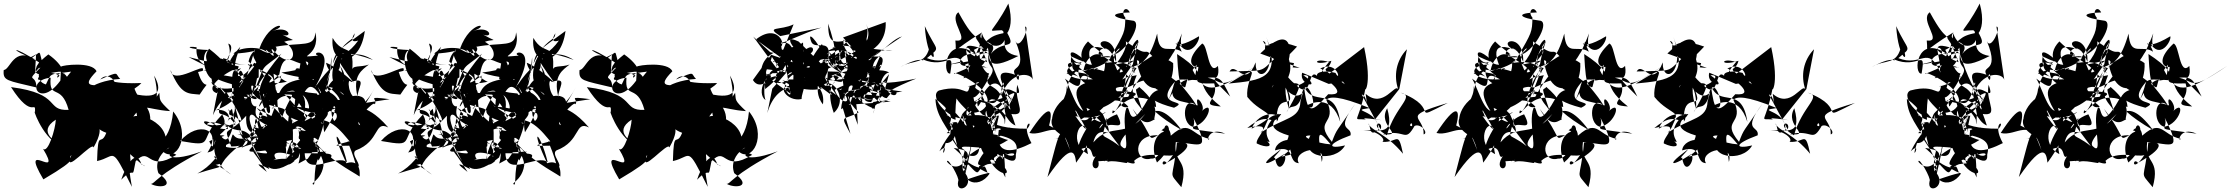

<svg xmlns="http://www.w3.org/2000/svg" viewBox="-34 -1006 12549 1080"><path d="M198 -641C134 -486 321 -545 218 -518C259 -599 230 -585 366 -603C249 -467 425 -568 238 -700C123 -610 180 -597 225 -657C91 -523 170 -605 171 -514C6 -554 -19 -550 -13 -612C25 -615 42 -745 164 -673C13 -727 25 -761 186 -655C97 -518 336 -644 328 -587C198 -367 91 -553 251 -569C240 -441 310 -541 352 -388C219 -382 317 -479 28 -516C150 -325 166 -452 163 -374C146 -412 195 -244 300 -187C293 -207 168 -260 280 -333C278 -280 236 -142 208 -169C324 23 68 -237 210 3C439 -132 335 -102 368 -134C314 -7 490 -219 492 -176C578 -326 464 -295 564 -259C532 -175 517 -288 512 -100C621 -124 586 -197 708 45C679 -115 707 -35 698 -139C803 -43 787 -76 762 -81C730 -182 668 -59 648 5C732 -83 705 22 729 -99C816 -189 791 -31 958 -135C908 -173 869 -71 1102 -155C841 -19 835 32 814 28C861 55 964 46 857 -32C814 -152 994 -212 882 -154C955 -87 1050 -243 940 -379C921 -173 807 -205 899 -200C916 -333 691 -398 696 -321C776 -444 774 -390 923 -381C855 -445 868 -441 862 -484C780 -367 885 -384 833 -581C879 -499 864 -444 718 -478C753 -263 714 -403 803 -281C843 -422 728 -425 716 -539C619 -507 635 -439 711 -384C638 -490 725 -495 761 -539C636 -534 609 -548 570 -551C657 -487 589 -623 530 -559C644 -609 610 -593 642 -562C467 -552 380 -445 605 -535C477 -521 419 -513 509 -605C485 -661 317 -640 309 -631C308 -499 279 -483 387 -455C323 -716 260 -524 301 -581C191 -638 133 -514 227 -573C159 -785 236 -699 72 -649L169 -700L163 -598Z M1391 -520C1360 -351 1264 -583 1164 -358C1207 -591 1200 -497 1185 -482C1090 -516 1305 -640 1297 -614C1376 -640 1232 -594 1287 -501C1295 -704 1356 -590 1228 -665C1292 -627 1179 -734 1131 -635C1166 -635 1164 -619 1080 -601C1119 -469 1160 -585 1089 -474C1025 -481 985 -468 925 -612C937 -520 1131 -665 1106 -609C1186 -612 1076 -587 1278 -530C1285 -466 1254 -457 1392 -397C1250 -491 1318 -437 1179 -386C1279 -404 1294 -274 1130 -306C1147 -351 1363 -248 1167 -290C1224 -290 1246 -306 1216 -362C1069 -212 1189 -176 980 -213C1082 -330 1221 -280 1133 -148C1221 -168 1117 -211 1229 -242C1163 -269 1128 -106 1267 -24C1128 -132 1135 -54 1211 -88C1104 -175 1238 -72 1236 -161C1244 -294 1234 -114 1076 -30C1255 -86 1183 -47 1232 -111C1320 -213 1345 -182 1267 -182C1219 -310 1238 -229 1351 -355C1343 -224 1425 -256 1490 -252C1345 -147 1388 -246 1302 -252C1422 -216 1331 -150 1224 -183C1252 -201 1311 -224 1257 -195C1296 -318 1243 -187 1382 -238C1312 -301 1326 -244 1226 -308C1383 -275 1197 -311 1192 -296C1075 -361 1097 -292 1202 -281L1295 -374C1257 -179 1226 -189 1175 -305C1150 -273 1185 -121 1143 -211C1237 -252 1248 -325 1291 -302C1217 -423 1154 -289 1237 -492C1396 -235 1296 -343 1248 -393C1365 -191 1288 -231 1429 -191C1308 -406 1409 -378 1413 -318C1443 -205 1397 -247 1495 -349C1389 -309 1401 -379 1408 -408C1353 -397 1369 -588 1482 -439C1429 -387 1464 -533 1420 -502C1469 -328 1456 -408 1496 -259C1394 -201 1321 -310 1436 -99C1310 -277 1414 -292 1405 -218C1525 -92 1481 -100 1512 -276C1410 -273 1481 -197 1468 -279C1310 -288 1473 -329 1375 -226C1370 -151 1378 -258 1432 -225C1349 -148 1337 -145 1463 -160C1472 -249 1576 -388 1495 -352C1397 -401 1390 -420 1443 -365C1410 -292 1364 -315 1419 -231C1397 -160 1295 -233 1271 -394C1213 -346 1335 -320 1265 -486C1354 -195 1322 -153 1393 -287C1456 -228 1433 -369 1324 -172C1310 -177 1528 -253 1466 -143C1362 -145 1370 -200 1467 -39C1417 -77 1389 -104 1481 -55C1450 -134 1463 27 1644 -120C1667 -180 1655 -155 1610 -197C1616 -114 1640 -154 1802 -152C1721 -133 1742 9 1732 32C1693 26 1812 5 1783 -148C1749 -99 1759 -64 1751 -193C1782 -134 1767 -90 1726 -221C1820 -103 1939 -47 1989 -13C2000 -157 1848 -58 1919 -79C1812 -301 1873 -274 1918 -93C1861 -144 1684 -2 1680 -144C1827 -142 1877 -153 1783 -80C1799 -108 1679 -280 1756 -217C1720 -185 1683 -205 1646 -276C1654 -149 1686 -176 1788 -145C1741 -248 1546 -124 1576 -91C1583 -243 1540 -201 1609 -219C1566 -136 1551 -36 1623 -101C1522 -142 1415 -59 1518 -112C1468 -185 1671 -121 1595 -125C1610 -17 1631 -363 1591 -362C1571 -157 1577 -277 1579 -298C1541 -245 1521 -357 1422 -359C1510 -253 1502 -211 1707 -159C1513 -181 1533 -327 1438 -292C1416 -322 1403 -425 1503 -396C1509 -457 1621 -544 1692 -337C1528 -518 1587 -489 1453 -458C1508 -576 1424 -383 1423 -410C1451 -487 1463 -404 1565 -478C1522 -485 1436 -500 1447 -444C1386 -437 1354 -568 1403 -510C1461 -660 1432 -608 1549 -704C1441 -575 1383 -484 1464 -406C1464 -358 1498 -353 1480 -416C1590 -384 1552 -415 1623 -310C1568 -369 1624 -386 1677 -324C1660 -363 1545 -266 1429 -179C1665 -294 1616 -306 1664 -288C1747 -214 1752 -268 1668 -295C1706 -268 1746 -315 1801 -366C1715 -475 1729 -405 1891 -357C1780 -428 1900 -368 1846 -325C1788 -417 1925 -476 1790 -262C1754 -424 1932 -444 1992 -302C1946 -312 2073 -448 2074 -419C2095 -450 2016 -466 2158 -448L1963 -418L1882 -584C1766 -520 1848 -474 1695 -443C1813 -236 1736 -354 1783 -309C1724 -337 1817 -276 1609 -414C1760 -329 1788 -406 1804 -417C1687 -285 1581 -333 1706 -271C1681 -267 1639 -257 1510 -398C1435 -181 1375 -312 1411 -345C1406 -321 1615 -237 1555 -200C1615 -125 1522 -293 1661 -284C1610 -155 1717 -292 1610 -164C1567 -232 1686 -222 1645 -86C1758 -149 1684 -94 1699 -116C1780 -223 1812 -398 1773 -331C1870 -326 1949 -169 1940 -213C1822 -184 1838 -184 1956 -187C1892 -237 1930 -219 1972 -64C2013 -69 1933 -138 1967 -160C2106 -212 2069 -330 2150 -289C1997 -466 1972 -321 2076 -515C1985 -340 1927 -443 1967 -328C2134 -523 1849 -458 1978 -453C1925 -448 1915 -581 1941 -545C2039 -578 1972 -503 1978 -460C1946 -582 2004 -613 2041 -643C1993 -625 1943 -643 1947 -606C1961 -779 1899 -683 1837 -793C1820 -626 1992 -628 2018 -832C1869 -722 1852 -718 1838 -648C1903 -793 1957 -772 1960 -813C1972 -839 1914 -755 1981 -778C1876 -629 1814 -762 2064 -669C1909 -767 1856 -589 1900 -729C1808 -663 1824 -461 1886 -564C1821 -531 1883 -526 1798 -486C1775 -529 1846 -534 1931 -447C1765 -567 1971 -491 1879 -637C1931 -487 1892 -347 1796 -531C1970 -401 1805 -411 1868 -415C1898 -456 1730 -561 1865 -397C1731 -394 1845 -725 1849 -593C1923 -635 1816 -725 1959 -536C1960 -540 1858 -632 1800 -653C1818 -576 1842 -665 1738 -514C1876 -759 1698 -714 1755 -693C1608 -682 1773 -681 1740 -824C1734 -735 1669 -772 1510 -742C1548 -840 1529 -740 1506 -791C1679 -761 1623 -568 1490 -739C1539 -775 1541 -657 1424 -731C1486 -902 1609 -868 1495 -830C1592 -867 1617 -788 1555 -811C1670 -747 1595 -820 1493 -726C1542 -629 1428 -778 1471 -705C1457 -744 1317 -750 1279 -704C1486 -715 1386 -764 1364 -660C1444 -582 1425 -640 1396 -653C1314 -523 1243 -567 1318 -743C1172 -581 1347 -651 1220 -679C1247 -622 1231 -663 1142 -732C1086 -655 1203 -644 1027 -685C1169 -611 1153 -617 1310 -610C1227 -626 1192 -690 1132 -611C1269 -643 1055 -587 1072 -740C1012 -750 1008 -729 1153 -724C1089 -738 1108 -575 1168 -557C1266 -693 1286 -749 1250 -761C1290 -644 1165 -659 1350 -640C1172 -660 1293 -717 1291 -571C1155 -594 1230 -582 1166 -589C1122 -532 1252 -462 1155 -547C1159 -495 1304 -486 1421 -571C1422 -637 1424 -758 1408 -648C1281 -479 1302 -556 1354 -576L1401 -732C1399 -678 1348 -748 1481 -530C1444 -664 1550 -553 1581 -546C1478 -525 1489 -548 1537 -587C1560 -732 1620 -645 1674 -647C1678 -685 1781 -627 1549 -598C1626 -566 1782 -562 1717 -555C1677 -720 1657 -714 1645 -561C1713 -542 1773 -555 1798 -390C1770 -587 1806 -383 1830 -684C1838 -567 1757 -439 1748 -480C1598 -493 1700 -515 1640 -475C1685 -488 1711 -406 1703 -396C1539 -432 1530 -348 1677 -320C1730 -438 1762 -346 1718 -272C1857 -372 1837 -428 1671 -301C1653 -326 1752 -524 1574 -487C1658 -518 1620 -467 1622 -381C1679 -463 1693 -606 1783 -442C1733 -625 1563 -676 1655 -559C1512 -534 1558 -458 1511 -479C1656 -461 1613 -516 1552 -345C1487 -440 1586 -530 1436 -523L1516 -410C1449 -354 1491 -520 1501 -471C1473 -548 1555 -516 1545 -577C1577 -605 1438 -496 1495 -566C1431 -636 1390 -542 1489 -717C1422 -670 1388 -661 1385 -574C1368 -629 1275 -442 1332 -554C1355 -485 1257 -760 1272 -483C1295 -428 1299 -692 1336 -580C1337 -507 1274 -480 1231 -486C1151 -577 1257 -432 1297 -421C1259 -457 1165 -418 1303 -472C1486 -491 1405 -361 1277 -564C1305 -571 1226 -448 1382 -461C1462 -681 1365 -615 1360 -646C1544 -562 1517 -576 1465 -480C1546 -485 1514 -457 1501 -631C1345 -476 1493 -538 1330 -437C1383 -491 1196 -478 1301 -432L1296 -402L1430 -528Z M2520 -520C2489 -351 2393 -583 2293 -358C2336 -591 2329 -497 2314 -482C2219 -516 2434 -640 2426 -614C2505 -640 2361 -594 2416 -501C2424 -704 2485 -590 2357 -665C2421 -627 2308 -734 2260 -635C2295 -635 2293 -619 2209 -601C2248 -469 2289 -585 2218 -474C2154 -481 2114 -468 2054 -612C2066 -520 2260 -665 2235 -609C2315 -612 2205 -587 2407 -530C2414 -466 2383 -457 2521 -397C2379 -491 2447 -437 2308 -386C2408 -404 2423 -274 2259 -306C2276 -351 2492 -248 2296 -290C2353 -290 2375 -306 2345 -362C2198 -212 2318 -176 2109 -213C2211 -330 2350 -280 2262 -148C2350 -168 2246 -211 2358 -242C2292 -269 2257 -106 2396 -24C2257 -132 2264 -54 2340 -88C2233 -175 2367 -72 2365 -161C2373 -294 2363 -114 2205 -30C2384 -86 2312 -47 2361 -111C2449 -213 2474 -182 2396 -182C2348 -310 2367 -229 2480 -355C2472 -224 2554 -256 2619 -252C2474 -147 2517 -246 2431 -252C2551 -216 2460 -150 2353 -183C2381 -201 2440 -224 2386 -195C2425 -318 2372 -187 2511 -238C2441 -301 2455 -244 2355 -308C2512 -275 2326 -311 2321 -296C2204 -361 2226 -292 2331 -281L2424 -374C2386 -179 2355 -189 2304 -305C2279 -273 2314 -121 2272 -211C2366 -252 2377 -325 2420 -302C2346 -423 2283 -289 2366 -492C2525 -235 2425 -343 2377 -393C2494 -191 2417 -231 2558 -191C2437 -406 2538 -378 2542 -318C2572 -205 2526 -247 2624 -349C2518 -309 2530 -379 2537 -408C2482 -397 2498 -588 2611 -439C2558 -387 2593 -533 2549 -502C2598 -328 2585 -408 2625 -259C2523 -201 2450 -310 2565 -99C2439 -277 2543 -292 2534 -218C2654 -92 2610 -100 2641 -276C2539 -273 2610 -197 2597 -279C2439 -288 2602 -329 2504 -226C2499 -151 2507 -258 2561 -225C2478 -148 2466 -145 2592 -160C2601 -249 2705 -388 2624 -352C2526 -401 2519 -420 2572 -365C2539 -292 2493 -315 2548 -231C2526 -160 2424 -233 2400 -394C2342 -346 2464 -320 2394 -486C2483 -195 2451 -153 2522 -287C2585 -228 2562 -369 2453 -172C2439 -177 2657 -253 2595 -143C2491 -145 2499 -200 2596 -39C2546 -77 2518 -104 2610 -55C2579 -134 2592 27 2773 -120C2796 -180 2784 -155 2739 -197C2745 -114 2769 -154 2931 -152C2850 -133 2871 9 2861 32C2822 26 2941 5 2912 -148C2878 -99 2888 -64 2880 -193C2911 -134 2896 -90 2855 -221C2949 -103 3068 -47 3118 -13C3129 -157 2977 -58 3048 -79C2941 -301 3002 -274 3047 -93C2990 -144 2813 -2 2809 -144C2956 -142 3006 -153 2912 -80C2928 -108 2808 -280 2885 -217C2849 -185 2812 -205 2775 -276C2783 -149 2815 -176 2917 -145C2870 -248 2675 -124 2705 -91C2712 -243 2669 -201 2738 -219C2695 -136 2680 -36 2752 -101C2651 -142 2544 -59 2647 -112C2597 -185 2800 -121 2724 -125C2739 -17 2760 -363 2720 -362C2700 -157 2706 -277 2708 -298C2670 -245 2650 -357 2551 -359C2639 -253 2631 -211 2836 -159C2642 -181 2662 -327 2567 -292C2545 -322 2532 -425 2632 -396C2638 -457 2750 -544 2821 -337C2657 -518 2716 -489 2582 -458C2637 -576 2553 -383 2552 -410C2580 -487 2592 -404 2694 -478C2651 -485 2565 -500 2576 -444C2515 -437 2483 -568 2532 -510C2590 -660 2561 -608 2678 -704C2570 -575 2512 -484 2593 -406C2593 -358 2627 -353 2609 -416C2719 -384 2681 -415 2752 -310C2697 -369 2753 -386 2806 -324C2789 -363 2674 -266 2558 -179C2794 -294 2745 -306 2793 -288C2876 -214 2881 -268 2797 -295C2835 -268 2875 -315 2930 -366C2844 -475 2858 -405 3020 -357C2909 -428 3029 -368 2975 -325C2917 -417 3054 -476 2919 -262C2883 -424 3061 -444 3121 -302C3075 -312 3202 -448 3203 -419C3224 -450 3145 -466 3287 -448L3092 -418L3011 -584C2895 -520 2977 -474 2824 -443C2942 -236 2865 -354 2912 -309C2853 -337 2946 -276 2738 -414C2889 -329 2917 -406 2933 -417C2816 -285 2710 -333 2835 -271C2810 -267 2768 -257 2639 -398C2564 -181 2504 -312 2540 -345C2535 -321 2744 -237 2684 -200C2744 -125 2651 -293 2790 -284C2739 -155 2846 -292 2739 -164C2696 -232 2815 -222 2774 -86C2887 -149 2813 -94 2828 -116C2909 -223 2941 -398 2902 -331C2999 -326 3078 -169 3069 -213C2951 -184 2967 -184 3085 -187C3021 -237 3059 -219 3101 -64C3142 -69 3062 -138 3096 -160C3235 -212 3198 -330 3279 -289C3126 -466 3101 -321 3205 -515C3114 -340 3056 -443 3096 -328C3263 -523 2978 -458 3107 -453C3054 -448 3044 -581 3070 -545C3168 -578 3101 -503 3107 -460C3075 -582 3133 -613 3170 -643C3122 -625 3072 -643 3076 -606C3090 -779 3028 -683 2966 -793C2949 -626 3121 -628 3147 -832C2998 -722 2981 -718 2967 -648C3032 -793 3086 -772 3089 -813C3101 -839 3043 -755 3110 -778C3005 -629 2943 -762 3193 -669C3038 -767 2985 -589 3029 -729C2937 -663 2953 -461 3015 -564C2950 -531 3012 -526 2927 -486C2904 -529 2975 -534 3060 -447C2894 -567 3100 -491 3008 -637C3060 -487 3021 -347 2925 -531C3099 -401 2934 -411 2997 -415C3027 -456 2859 -561 2994 -397C2860 -394 2974 -725 2978 -593C3052 -635 2945 -725 3088 -536C3089 -540 2987 -632 2929 -653C2947 -576 2971 -665 2867 -514C3005 -759 2827 -714 2884 -693C2737 -682 2902 -681 2869 -824C2863 -735 2798 -772 2639 -742C2677 -840 2658 -740 2635 -791C2808 -761 2752 -568 2619 -739C2668 -775 2670 -657 2553 -731C2615 -902 2738 -868 2624 -830C2721 -867 2746 -788 2684 -811C2799 -747 2724 -820 2622 -726C2671 -629 2557 -778 2600 -705C2586 -744 2446 -750 2408 -704C2615 -715 2515 -764 2493 -660C2573 -582 2554 -640 2525 -653C2443 -523 2372 -567 2447 -743C2301 -581 2476 -651 2349 -679C2376 -622 2360 -663 2271 -732C2215 -655 2332 -644 2156 -685C2298 -611 2282 -617 2439 -610C2356 -626 2321 -690 2261 -611C2398 -643 2184 -587 2201 -740C2141 -750 2137 -729 2282 -724C2218 -738 2237 -575 2297 -557C2395 -693 2415 -749 2379 -761C2419 -644 2294 -659 2479 -640C2301 -660 2422 -717 2420 -571C2284 -594 2359 -582 2295 -589C2251 -532 2381 -462 2284 -547C2288 -495 2433 -486 2550 -571C2551 -637 2553 -758 2537 -648C2410 -479 2431 -556 2483 -576L2530 -732C2528 -678 2477 -748 2610 -530C2573 -664 2679 -553 2710 -546C2607 -525 2618 -548 2666 -587C2689 -732 2749 -645 2803 -647C2807 -685 2910 -627 2678 -598C2755 -566 2911 -562 2846 -555C2806 -720 2786 -714 2774 -561C2842 -542 2902 -555 2927 -390C2899 -587 2935 -383 2959 -684C2967 -567 2886 -439 2877 -480C2727 -493 2829 -515 2769 -475C2814 -488 2840 -406 2832 -396C2668 -432 2659 -348 2806 -320C2859 -438 2891 -346 2847 -272C2986 -372 2966 -428 2800 -301C2782 -326 2881 -524 2703 -487C2787 -518 2749 -467 2751 -381C2808 -463 2822 -606 2912 -442C2862 -625 2692 -676 2784 -559C2641 -534 2687 -458 2640 -479C2785 -461 2742 -516 2681 -345C2616 -440 2715 -530 2565 -523L2645 -410C2578 -354 2620 -520 2630 -471C2602 -548 2684 -516 2674 -577C2706 -605 2567 -496 2624 -566C2560 -636 2519 -542 2618 -717C2551 -670 2517 -661 2514 -574C2497 -629 2404 -442 2461 -554C2484 -485 2386 -760 2401 -483C2424 -428 2428 -692 2465 -580C2466 -507 2403 -480 2360 -486C2280 -577 2386 -432 2426 -421C2388 -457 2294 -418 2432 -472C2615 -491 2534 -361 2406 -564C2434 -571 2355 -448 2511 -461C2591 -681 2494 -615 2489 -646C2673 -562 2646 -576 2594 -480C2675 -485 2643 -457 2630 -631C2474 -476 2622 -538 2459 -437C2512 -491 2325 -478 2430 -432L2425 -402L2559 -528Z M3437 -641C3373 -486 3560 -545 3457 -518C3498 -599 3469 -585 3605 -603C3488 -467 3664 -568 3477 -700C3362 -610 3419 -597 3464 -657C3330 -523 3409 -605 3410 -514C3245 -554 3220 -550 3226 -612C3264 -615 3281 -745 3403 -673C3252 -727 3264 -761 3425 -655C3336 -518 3575 -644 3567 -587C3437 -367 3330 -553 3490 -569C3479 -441 3549 -541 3591 -388C3458 -382 3556 -479 3267 -516C3389 -325 3405 -452 3402 -374C3385 -412 3434 -244 3539 -187C3532 -207 3407 -260 3519 -333C3517 -280 3475 -142 3447 -169C3563 23 3307 -237 3449 3C3678 -132 3574 -102 3607 -134C3553 -7 3729 -219 3731 -176C3817 -326 3703 -295 3803 -259C3771 -175 3756 -288 3751 -100C3860 -124 3825 -197 3947 45C3918 -115 3946 -35 3937 -139C4042 -43 4026 -76 4001 -81C3969 -182 3907 -59 3887 5C3971 -83 3944 22 3968 -99C4055 -189 4030 -31 4197 -135C4147 -173 4108 -71 4341 -155C4080 -19 4074 32 4053 28C4100 55 4203 46 4096 -32C4053 -152 4233 -212 4121 -154C4194 -87 4289 -243 4179 -379C4160 -173 4046 -205 4138 -200C4155 -333 3930 -398 3935 -321C4015 -444 4013 -390 4162 -381C4094 -445 4107 -441 4101 -484C4019 -367 4124 -384 4072 -581C4118 -499 4103 -444 3957 -478C3992 -263 3953 -403 4042 -281C4082 -422 3967 -425 3955 -539C3858 -507 3874 -439 3950 -384C3877 -490 3964 -495 4000 -539C3875 -534 3848 -548 3809 -551C3896 -487 3828 -623 3769 -559C3883 -609 3849 -593 3881 -562C3706 -552 3619 -445 3844 -535C3716 -521 3658 -513 3748 -605C3724 -661 3556 -640 3548 -631C3547 -499 3518 -483 3626 -455C3562 -716 3499 -524 3540 -581C3430 -638 3372 -514 3466 -573C3398 -785 3475 -699 3311 -649L3408 -700L3402 -598Z M4299 -712 4375 -697 4412 -480C4221 -614 4275 -572 4308 -686C4378 -578 4365 -609 4400 -732C4276 -585 4309 -718 4357 -626C4268 -625 4254 -493 4272 -443C4219 -480 4267 -617 4381 -611C4316 -574 4431 -640 4337 -548C4433 -530 4423 -428 4387 -499C4359 -543 4430 -607 4515 -624L4304 -698L4201 -556C4242 -488 4320 -577 4299 -583C4259 -570 4263 -605 4385 -592C4240 -556 4271 -565 4270 -505C4420 -621 4352 -672 4457 -675L4310 -507L4282 -370C4311 -469 4364 -506 4424 -522C4325 -534 4392 -430 4475 -449C4475 -501 4530 -543 4428 -615C4490 -601 4532 -520 4594 -596C4422 -505 4530 -571 4473 -631C4465 -599 4495 -571 4483 -767C4418 -716 4277 -747 4249 -620C4410 -603 4380 -589 4428 -601C4428 -601 4317 -527 4489 -661C4331 -658 4399 -520 4395 -666C4410 -563 4617 -504 4524 -673C4623 -624 4505 -614 4591 -623L4485 -578C4480 -683 4620 -623 4464 -554C4428 -589 4470 -557 4631 -496C4520 -603 4694 -596 4589 -758C4419 -554 4617 -565 4595 -419C4519 -512 4628 -619 4513 -572C4492 -695 4448 -687 4528 -631C4478 -601 4419 -546 4545 -581C4575 -758 4467 -676 4470 -575C4698 -606 4627 -501 4580 -510C4638 -599 4746 -451 4656 -371C4580 -587 4752 -558 4650 -584C4731 -587 4756 -474 4846 -628C4770 -618 4639 -585 4644 -579C4695 -559 4640 -479 4535 -556C4754 -376 4554 -560 4671 -471C4611 -565 4529 -615 4731 -653L4767 -683L4706 -560L4720 -443C4682 -525 4892 -515 4944 -463C4777 -484 4657 -471 4953 -549C4723 -422 4791 -415 4825 -591C4895 -666 4836 -454 4785 -456C4745 -419 4884 -478 4928 -681C4794 -533 4874 -454 4916 -432C4905 -589 4896 -519 4782 -553C4934 -549 4809 -583 4661 -501C4689 -419 4769 -416 4711 -483C4785 -494 4663 -530 4705 -472C4758 -577 4906 -545 4842 -682C4732 -508 4758 -598 4812 -426C4845 -480 4661 -501 4796 -374C4707 -325 4688 -367 4750 -253L4702 -414L4976 -434C4881 -461 4857 -335 4878 -430C4821 -452 4905 -384 4866 -531C4804 -441 4810 -460 4883 -441L4735 -463L4791 -304C4789 -362 4779 -559 4749 -421C4716 -544 4762 -540 4799 -559C4894 -523 5022 -544 5120 -564C4869 -464 4878 -413 4976 -450C4866 -398 4829 -418 4870 -417C4918 -466 4858 -312 4885 -393C4684 -480 4900 -500 4697 -392C4709 -533 4788 -475 4830 -531C4827 -495 4988 -487 4992 -503C4820 -438 4787 -559 4798 -487C4809 -495 4900 -615 4821 -555C4897 -580 4754 -754 4874 -549C4998 -736 4882 -673 4880 -692C4855 -682 4895 -658 4774 -662C4903 -657 4803 -559 4952 -502C4846 -643 4727 -709 4762 -687C4699 -568 4668 -743 4713 -720C4762 -653 4712 -479 4687 -502C4833 -564 4707 -484 4784 -480C4781 -637 4971 -625 4800 -585C4938 -605 4795 -607 4766 -477C4828 -572 4865 -497 4960 -491C5026 -424 5027 -552 4954 -454C4888 -457 4919 -596 4968 -598C4914 -627 4903 -581 4843 -669C4878 -670 4896 -743 4986 -719L4688 -752L4608 -713C4711 -740 4781 -714 4825 -626C4840 -686 4857 -752 4831 -819C4797 -677 4868 -801 4838 -872C4896 -726 4730 -752 4830 -660C4760 -635 4806 -639 4714 -720C4744 -601 4719 -629 4633 -561C4749 -521 4713 -553 4628 -714C4706 -650 4649 -568 4629 -688C4760 -558 4666 -717 4623 -655C4685 -574 4759 -601 4826 -548C4731 -599 4586 -505 4612 -597C4542 -485 4674 -631 4604 -660C4563 -657 4631 -676 4742 -782C4642 -758 4626 -772 4624 -873C4713 -620 4613 -645 4702 -595C4679 -632 4578 -645 4690 -713C4832 -712 4558 -687 4550 -606C4563 -671 4808 -700 4648 -740C4727 -761 4650 -608 4721 -639C4661 -717 4581 -578 4541 -694C4521 -517 4458 -658 4435 -502C4629 -756 4705 -742 4535 -649C4681 -735 4677 -563 4605 -658C4656 -731 4592 -610 4484 -627C4465 -607 4451 -530 4367 -554C4452 -496 4560 -489 4615 -518C4636 -695 4611 -588 4552 -658C4483 -642 4447 -780 4494 -636C4407 -683 4501 -714 4459 -772C4335 -831 4496 -665 4436 -732C4458 -778 4494 -718 4492 -700C4579 -689 4544 -842 4407 -613C4415 -741 4444 -629 4420 -476C4442 -480 4496 -700 4503 -569C4416 -637 4455 -826 4333 -745C4406 -713 4355 -892 4218 -784L4382 -665L4442 -559H4404C4279 -482 4346 -656 4350 -576C4293 -687 4391 -672 4401 -635C4439 -789 4357 -648 4360 -766C4390 -767 4474 -816 4587 -851L4355 -803C4267 -860 4356 -833 4430 -869L4331 -626L4203 -800ZM4944 -505 4967 -589 4918 -529C4806 -484 4799 -416 4896 -435C4956 -514 4884 -582 4893 -546C4826 -380 4934 -478 4893 -533L4983 -483L5042 -491ZM4843 -668 5040 -801C4953 -779 4860 -595 4764 -721C4840 -737 4754 -604 4737 -683C4742 -677 4957 -697 4948 -882L4708 -795L4893 -595ZM4790 -656C4962 -538 4811 -617 4918 -694L4877 -598L4785 -721L4669 -656L4857 -600ZM4790 -656C4789 -655 4789 -655 4788 -655C4788 -655 4789 -655 4790 -656ZM4804 -667C4911 -632 4697 -669 4711 -783C4797 -687 4772 -714 4734 -648C4934 -632 4849 -553 4850 -718C4821 -591 4728 -626 4721 -630C4679 -617 4813 -613 4929 -643L4901 -616L4793 -659L4744 -619ZM4624 -676C4648 -803 4546 -716 4528 -775C4499 -855 4601 -730 4614 -647C4617 -576 4529 -626 4476 -608L4702 -602L4552 -749ZM4451 -706 4275 -574C4302 -496 4389 -633 4353 -691L4615 -618L4462 -769Z M5392 -641C5561 -714 5294 -605 5489 -570L5541 -573L5506 -577C5339 -629 5483 -577 5514 -678C5445 -682 5522 -664 5333 -591C5313 -618 5572 -504 5513 -407C5487 -533 5357 -554 5500 -477C5327 -321 5406 -398 5351 -307C5368 -340 5230 -298 5388 -272C5405 -298 5348 -450 5412 -278C5277 -492 5238 -363 5341 -332C5335 -464 5368 -518 5338 -472C5346 -441 5369 -422 5490 -298C5449 -350 5417 -383 5459 -542C5520 -551 5369 -504 5421 -524C5404 -444 5403 -539 5248 -497C5183 -467 5314 -300 5431 -347C5375 -345 5446 -390 5497 -483C5366 -561 5443 -497 5434 -371C5576 -378 5468 -527 5650 -390C5591 -609 5529 -534 5493 -472C5453 -410 5588 -468 5556 -336C5421 -399 5369 -294 5423 -437C5373 -380 5498 -345 5449 -410C5357 -250 5310 -294 5294 -359C5282 -362 5312 -359 5350 -187C5290 -298 5231 -352 5228 -450C5393 -328 5260 -299 5328 -314C5272 -199 5380 -225 5397 -32C5418 -121 5444 -250 5436 -230C5429 -322 5355 -358 5250 -155C5320 -222 5242 -72 5285 -201C5353 -197 5361 -329 5291 -257C5374 -262 5334 -182 5471 -181C5621 -86 5631 -137 5586 -120C5506 -196 5525 -277 5645 -289C5565 -188 5501 -243 5525 -259C5571 -345 5580 -183 5506 -348C5391 -207 5469 -223 5435 -306C5347 -278 5524 -330 5404 -265C5503 -267 5435 -137 5412 -251C5461 -167 5371 -5 5293 -96C5294 -130 5367 2 5356 12C5338 91 5451 47 5397 -30C5397 -70 5348 -65 5420 -82C5381 -133 5328 -175 5331 -174C5417 -159 5424 -155 5395 -63C5329 58 5395 -4 5522 -32C5488 -124 5525 -3 5384 -113C5520 38 5415 -79 5572 -93C5447 -82 5447 -63 5533 -30C5469 66 5338 27 5393 -161C5326 -200 5479 -169 5521 -176C5411 -29 5491 -91 5580 -87C5554 -53 5535 -206 5609 -109C5602 -87 5612 -270 5621 -8L5572 -104C5698 -10 5585 -4 5535 -103C5583 -128 5617 -181 5533 -183C5566 -309 5522 -315 5514 -383C5500 -363 5504 -281 5744 -282C5789 -333 5701 -322 5768 -201C5672 -152 5561 -122 5584 -274C5493 -226 5527 -150 5462 -265C5492 -145 5465 -118 5416 -132C5557 -238 5495 -129 5637 -219C5602 -221 5470 -307 5481 -228C5568 -146 5688 -49 5680 -136C5690 -181 5703 -233 5535 -253C5571 -220 5528 -257 5578 -358C5450 -252 5442 -123 5596 -92C5517 -92 5631 -161 5629 -137C5724 -170 5640 -57 5558 -223C5589 -249 5632 -303 5551 -277C5523 -419 5569 -290 5660 -463C5619 -350 5450 -367 5641 -452C5517 -354 5491 -257 5571 -365C5534 -207 5470 -166 5524 -335C5606 -215 5521 -342 5585 -356C5539 -167 5613 -316 5493 -361C5365 -484 5547 -468 5616 -333C5621 -244 5622 -420 5624 -501C5659 -518 5723 -433 5688 -529C5666 -427 5770 -334 5620 -372C5601 -490 5645 -406 5678 -300C5613 -328 5640 -400 5484 -432C5444 -365 5492 -460 5426 -429C5536 -461 5548 -386 5585 -460C5663 -631 5541 -493 5638 -406C5725 -575 5637 -406 5446 -437C5428 -539 5410 -356 5525 -561C5587 -644 5511 -610 5527 -704C5546 -645 5587 -511 5662 -434C5586 -554 5553 -628 5678 -585C5707 -504 5699 -632 5685 -571C5627 -651 5759 -579 5678 -775C5701 -717 5762 -860 5732 -856L5776 -557C5766 -597 5650 -613 5598 -467C5555 -544 5497 -504 5530 -594C5500 -582 5439 -747 5443 -725C5528 -766 5514 -805 5621 -821C5632 -727 5518 -722 5489 -819C5479 -654 5344 -639 5520 -626C5516 -616 5490 -675 5384 -566C5470 -581 5431 -597 5523 -738C5536 -678 5506 -595 5694 -691C5567 -712 5646 -805 5602 -836C5506 -835 5542 -802 5638 -986C5689 -799 5575 -779 5620 -841C5697 -711 5613 -791 5539 -703C5599 -786 5442 -760 5490 -824C5307 -713 5350 -699 5340 -778C5434 -767 5296 -893 5357 -937C5471 -729 5430 -887 5519 -656C5309 -742 5441 -765 5424 -701L5524 -722C5337 -786 5418 -730 5417 -598C5346 -759 5312 -626 5180 -679C5262 -748 5237 -708 5168 -859C5179 -668 5254 -636 5198 -756C5175 -633 5107 -676 5031 -629C5178 -709 5166 -639 5156 -672C5293 -613 5336 -742 5311 -592C5263 -585 5280 -823 5457 -700C5345 -723 5319 -578 5481 -661C5457 -767 5538 -763 5455 -792C5580 -599 5550 -783 5432 -664L5292 -640L5366 -658Z M6332 -630C6372 -599 6295 -533 6372 -777C6314 -691 6306 -650 6352 -593C6313 -698 6153 -641 6129 -643C6199 -720 6180 -680 6086 -773C6009 -695 6052 -595 6206 -664C6057 -572 5971 -614 5993 -688C6125 -625 6042 -688 6042 -688C5929 -775 6022 -584 6070 -683C6039 -654 6002 -580 6072 -537C6133 -638 5977 -551 5999 -661C6080 -591 6184 -463 6263 -571C6182 -615 6039 -635 6141 -618C6134 -653 6025 -501 6093 -546C6031 -526 5970 -504 6089 -338C6077 -489 6004 -412 6114 -386C6095 -389 6242 -495 6313 -405C6216 -381 6297 -565 6349 -626C6275 -400 6207 -333 6226 -386C6246 -354 6282 -491 6423 -448C6307 -241 6327 -427 6302 -398C6268 -311 6337 -122 6273 -184C6244 -213 6356 -311 6408 -365C6299 -221 6215 -322 6116 -205C6149 -340 6257 -170 6169 -365C6078 -459 6140 -309 6044 -332C6084 -361 6120 -365 6030 -347C5985 -472 5984 -305 5917 -393C5922 -229 5934 -255 6036 -181C5976 -273 5976 -321 6017 -385C6092 -259 6093 -245 6015 -353C6165 -312 6261 -442 6106 -323C6116 -396 6170 -305 6263 -184C6149 -274 6161 -198 6193 -344C6118 -216 6143 -328 6249 -363C6303 -260 6224 -323 6192 -296C6170 -388 6215 -271 6105 -345C6230 -435 6237 -522 6340 -464L6177 -449C6178 -428 6135 -440 6105 -398C6032 -325 5999 -494 5956 -564C6111 -441 5980 -640 6113 -560C5942 -548 5926 -642 6050 -643C6042 -655 5880 -682 6052 -560C6001 -611 5895 -573 6037 -617C5913 -543 6011 -385 5966 -521C5972 -391 5776 -334 5960 -232C5979 -449 5924 -348 5959 -457C5853 -377 5870 -255 5942 -289C5995 -208 5778 -224 5996 -233L5867 -300C5894 -400 5866 -427 5756 -258C5844 -235 5931 -359 5985 -162C5928 -304 5936 -309 5858 -10C6006 -226 6013 -136 6019 -91C6146 -262 6058 -250 6086 -139C5972 -198 6044 -348 6077 -282C5973 -108 6078 -127 6035 -162C6154 -223 6068 -39 6174 -175C6042 -60 6164 -23 6144 -99C6217 -107 6221 -78 6310 -168C6114 -49 6139 -114 6343 -137C6203 -180 6272 -162 6187 -89C6212 -118 6331 -74 6303 -95C6348 -80 6355 -86 6345 -101C6407 -162 6530 -119 6564 -134C6491 -22 6496 -128 6528 -90C6675 -170 6670 -213 6586 -204C6566 20 6531 -51 6611 47C6656 -119 6563 -80 6580 -207C6718 -197 6778 -145 6679 -343C6705 -263 6591 -292 6858 -254C6760 -298 6751 -198 6769 -225C6658 -246 6662 -353 6531 -223C6575 -338 6464 -324 6546 -191C6588 -330 6400 -266 6474 -92C6597 -197 6550 -330 6499 -272C6551 -274 6503 -105 6440 -114C6347 -87 6329 -251 6480 -245C6413 -213 6468 -222 6337 -394C6407 -266 6452 -342 6462 -332C6445 -346 6515 -396 6374 -517C6354 -489 6339 -542 6398 -366C6384 -427 6298 -436 6360 -583C6301 -569 6251 -583 6162 -399C6266 -435 6333 -554 6300 -467C6319 -547 6174 -388 6282 -646C6200 -516 6107 -678 6098 -461C6112 -605 6263 -529 6178 -487C6330 -553 6257 -482 6356 -537C6454 -585 6441 -511 6479 -711C6463 -640 6408 -639 6305 -449C6327 -458 6438 -493 6233 -493L6360 -676C6368 -573 6428 -459 6526 -534C6543 -473 6403 -559 6418 -342C6405 -279 6439 -508 6612 -275C6482 -349 6400 -428 6469 -404C6465 -507 6359 -455 6570 -400C6669 -449 6444 -398 6575 -547C6527 -423 6606 -445 6703 -413C6682 -498 6757 -400 6723 -378C6801 -456 6766 -307 6676 -293C6606 -310 6622 -479 6697 -412C6604 -560 6599 -480 6587 -702C6805 -561 6654 -547 6833 -407C6702 -417 6827 -439 6796 -537C6735 -535 6678 -534 6709 -575C6868 -569 6784 -468 7031 -636C6810 -490 6750 -475 6691 -587C6740 -585 6695 -577 6697 -571C6727 -714 6696 -735 6721 -683C6778 -597 6567 -608 6728 -761C6762 -754 6760 -576 6817 -635C6837 -512 6727 -623 6886 -463C6824 -585 6842 -583 6649 -553C6623 -690 6661 -653 6702 -555C6543 -563 6593 -569 6540 -447C6652 -659 6685 -466 6697 -642C6583 -507 6694 -471 6546 -576C6584 -532 6466 -601 6425 -566C6498 -415 6572 -543 6565 -651C6437 -747 6484 -475 6614 -818C6577 -655 6739 -832 6545 -713C6497 -681 6561 -650 6592 -772C6650 -661 6719 -778 6710 -802C6532 -694 6576 -822 6613 -715C6549 -759 6485 -681 6475 -817C6433 -668 6394 -665 6358 -623C6246 -651 6422 -716 6328 -733C6367 -812 6395 -793 6325 -692C6301 -598 6262 -574 6244 -626C6192 -724 6325 -772 6227 -697C6297 -711 6393 -871 6343 -889C6213 -906 6202 -933 6321 -936C6300 -979 6267 -940 6296 -907C6294 -823 6293 -825 6212 -684C6110 -679 6199 -723 6156 -685C6280 -709 6181 -639 6060 -606C6085 -753 6245 -725 6154 -551C6075 -684 6051 -791 6214 -718C6067 -767 6250 -839 6244 -658C6185 -809 6119 -687 6157 -698C6291 -613 6233 -653 6320 -568C6430 -711 6355 -663 6241 -643C6376 -809 6222 -814 6326 -755C6435 -675 6395 -750 6452 -686C6460 -715 6348 -603 6299 -632L6362 -678L6289 -500L6305 -620Z M7245 -651C7163 -664 7189 -664 7262 -744C7071 -812 7112 -703 7069 -776C7113 -762 7038 -727 7133 -674C7052 -595 7079 -611 6882 -604C6917 -664 6969 -502 7029 -655C7026 -527 7161 -593 7089 -798C7177 -566 7065 -554 6877 -536C7097 -670 6970 -580 6982 -461C7072 -348 7190 -379 7006 -282C7049 -393 7190 -375 7148 -322C7139 -503 7258 -378 7213 -491C7289 -421 7310 -545 7281 -434C7276 -335 7197 -349 7056 -259C7106 -306 7071 -354 7173 -365C7115 -275 7115 -398 6982 -286C7151 -325 7026 -236 7035 -199C7093 -171 7129 -182 7094 -211C7145 -192 7021 -256 7155 -367C7177 -348 7046 -294 7215 -244C7206 -180 7106 -108 7138 -119C7155 -3 7218 -117 7188 -138C7061 -55 7038 -77 7219 -199C7220 -129 7261 -142 7174 -125C7347 -244 7145 -244 7138 -160C7257 -197 7207 -92 7272 -88C7229 -160 7434 -209 7401 -95C7383 -243 7365 -299 7451 -194C7376 -198 7261 -244 7337 -244C7269 -117 7476 -88 7532 -188C7439 -166 7422 -193 7563 -245C7573 -301 7470 -262 7590 -423C7477 -254 7489 -288 7458 -208C7349 -339 7496 -301 7426 -445C7446 -463 7494 -470 7670 -398C7545 -381 7722 -392 7719 -277C7664 -228 7679 -301 7662 -311C7684 -267 7763 -256 7858 -141C7829 -277 7830 -202 7742 -208C7768 -227 7693 -284 7614 -273C7707 -285 7817 -224 7769 -397C7710 -296 7875 -241 7744 -251C7876 -282 7866 -196 7926 -303C7866 -275 7923 -353 7906 -280C7937 -337 8009 -259 7974 -250C7979 -357 7835 -345 8110 -427C7882 -315 8083 -394 7844 -485C7930 -465 7814 -411 7767 -245C7651 -313 7753 -336 7732 -278L7626 -474C7658 -475 7664 -338 7648 -478C7748 -391 7814 -542 7831 -503C7805 -578 7818 -665 7880 -729L7837 -505L7702 -336C7824 -315 7592 -355 7649 -334C7563 -341 7608 -302 7648 -516C7633 -479 7689 -513 7639 -741L7407 -564C7414 -574 7565 -465 7437 -476C7329 -351 7321 -377 7299 -528C7346 -394 7474 -535 7505 -320C7454 -485 7334 -422 7315 -412C7406 -343 7308 -639 7285 -453C7254 -376 7226 -432 7203 -374C7308 -561 7295 -544 7166 -530C7263 -481 7379 -591 7297 -583C7415 -501 7267 -524 7291 -597L7440 -534L7520 -547L7531 -532C7361 -650 7437 -589 7455 -664C7344 -629 7355 -686 7441 -657C7354 -554 7439 -608 7392 -621C7495 -669 7510 -534 7478 -596C7404 -616 7346 -594 7388 -564C7314 -660 7358 -421 7251 -533C7162 -602 7214 -652 7120 -513C7127 -545 7222 -584 7217 -393C7158 -579 7251 -556 7216 -673C7232 -737 7222 -869 7055 -705L7277 -624L7237 -627Z M8622 -630C8662 -599 8585 -533 8662 -777C8604 -691 8596 -650 8642 -593C8603 -698 8443 -641 8419 -643C8489 -720 8470 -680 8376 -773C8299 -695 8342 -595 8496 -664C8347 -572 8261 -614 8283 -688C8415 -625 8332 -688 8332 -688C8219 -775 8312 -584 8360 -683C8329 -654 8292 -580 8362 -537C8423 -638 8267 -551 8289 -661C8370 -591 8474 -463 8553 -571C8472 -615 8329 -635 8431 -618C8424 -653 8315 -501 8383 -546C8321 -526 8260 -504 8379 -338C8367 -489 8294 -412 8404 -386C8385 -389 8532 -495 8603 -405C8506 -381 8587 -565 8639 -626C8565 -400 8497 -333 8516 -386C8536 -354 8572 -491 8713 -448C8597 -241 8617 -427 8592 -398C8558 -311 8627 -122 8563 -184C8534 -213 8646 -311 8698 -365C8589 -221 8505 -322 8406 -205C8439 -340 8547 -170 8459 -365C8368 -459 8430 -309 8334 -332C8374 -361 8410 -365 8320 -347C8275 -472 8274 -305 8207 -393C8212 -229 8224 -255 8326 -181C8266 -273 8266 -321 8307 -385C8382 -259 8383 -245 8305 -353C8455 -312 8551 -442 8396 -323C8406 -396 8460 -305 8553 -184C8439 -274 8451 -198 8483 -344C8408 -216 8433 -328 8539 -363C8593 -260 8514 -323 8482 -296C8460 -388 8505 -271 8395 -345C8520 -435 8527 -522 8630 -464L8467 -449C8468 -428 8425 -440 8395 -398C8322 -325 8289 -494 8246 -564C8401 -441 8270 -640 8403 -560C8232 -548 8216 -642 8340 -643C8332 -655 8170 -682 8342 -560C8291 -611 8185 -573 8327 -617C8203 -543 8301 -385 8256 -521C8262 -391 8066 -334 8250 -232C8269 -449 8214 -348 8249 -457C8143 -377 8160 -255 8232 -289C8285 -208 8068 -224 8286 -233L8157 -300C8184 -400 8156 -427 8046 -258C8134 -235 8221 -359 8275 -162C8218 -304 8226 -309 8148 -10C8296 -226 8303 -136 8309 -91C8436 -262 8348 -250 8376 -139C8262 -198 8334 -348 8367 -282C8263 -108 8368 -127 8325 -162C8444 -223 8358 -39 8464 -175C8332 -60 8454 -23 8434 -99C8507 -107 8511 -78 8600 -168C8404 -49 8429 -114 8633 -137C8493 -180 8562 -162 8477 -89C8502 -118 8621 -74 8593 -95C8638 -80 8645 -86 8635 -101C8697 -162 8820 -119 8854 -134C8781 -22 8786 -128 8818 -90C8965 -170 8960 -213 8876 -204C8856 20 8821 -51 8901 47C8946 -119 8853 -80 8870 -207C9008 -197 9068 -145 8969 -343C8995 -263 8881 -292 9148 -254C9050 -298 9041 -198 9059 -225C8948 -246 8952 -353 8821 -223C8865 -338 8754 -324 8836 -191C8878 -330 8690 -266 8764 -92C8887 -197 8840 -330 8789 -272C8841 -274 8793 -105 8730 -114C8637 -87 8619 -251 8770 -245C8703 -213 8758 -222 8627 -394C8697 -266 8742 -342 8752 -332C8735 -346 8805 -396 8664 -517C8644 -489 8629 -542 8688 -366C8674 -427 8588 -436 8650 -583C8591 -569 8541 -583 8452 -399C8556 -435 8623 -554 8590 -467C8609 -547 8464 -388 8572 -646C8490 -516 8397 -678 8388 -461C8402 -605 8553 -529 8468 -487C8620 -553 8547 -482 8646 -537C8744 -585 8731 -511 8769 -711C8753 -640 8698 -639 8595 -449C8617 -458 8728 -493 8523 -493L8650 -676C8658 -573 8718 -459 8816 -534C8833 -473 8693 -559 8708 -342C8695 -279 8729 -508 8902 -275C8772 -349 8690 -428 8759 -404C8755 -507 8649 -455 8860 -400C8959 -449 8734 -398 8865 -547C8817 -423 8896 -445 8993 -413C8972 -498 9047 -400 9013 -378C9091 -456 9056 -307 8966 -293C8896 -310 8912 -479 8987 -412C8894 -560 8889 -480 8877 -702C9095 -561 8944 -547 9123 -407C8992 -417 9117 -439 9086 -537C9025 -535 8968 -534 8999 -575C9158 -569 9074 -468 9321 -636C9100 -490 9040 -475 8981 -587C9030 -585 8985 -577 8987 -571C9017 -714 8986 -735 9011 -683C9068 -597 8857 -608 9018 -761C9052 -754 9050 -576 9107 -635C9127 -512 9017 -623 9176 -463C9114 -585 9132 -583 8939 -553C8913 -690 8951 -653 8992 -555C8833 -563 8883 -569 8830 -447C8942 -659 8975 -466 8987 -642C8873 -507 8984 -471 8836 -576C8874 -532 8756 -601 8715 -566C8788 -415 8862 -543 8855 -651C8727 -747 8774 -475 8904 -818C8867 -655 9029 -832 8835 -713C8787 -681 8851 -650 8882 -772C8940 -661 9009 -778 9000 -802C8822 -694 8866 -822 8903 -715C8839 -759 8775 -681 8765 -817C8723 -668 8684 -665 8648 -623C8536 -651 8712 -716 8618 -733C8657 -812 8685 -793 8615 -692C8591 -598 8552 -574 8534 -626C8482 -724 8615 -772 8517 -697C8587 -711 8683 -871 8633 -889C8503 -906 8492 -933 8611 -936C8590 -979 8557 -940 8586 -907C8584 -823 8583 -825 8502 -684C8400 -679 8489 -723 8446 -685C8570 -709 8471 -639 8350 -606C8375 -753 8535 -725 8444 -551C8365 -684 8341 -791 8504 -718C8357 -767 8540 -839 8534 -658C8475 -809 8409 -687 8447 -698C8581 -613 8523 -653 8610 -568C8720 -711 8645 -663 8531 -643C8666 -809 8512 -814 8616 -755C8725 -675 8685 -750 8742 -686C8750 -715 8638 -603 8589 -632L8652 -678L8579 -500L8595 -620Z M9535 -651C9453 -664 9479 -664 9552 -744C9361 -812 9402 -703 9359 -776C9403 -762 9328 -727 9423 -674C9342 -595 9369 -611 9172 -604C9207 -664 9259 -502 9319 -655C9316 -527 9451 -593 9379 -798C9467 -566 9355 -554 9167 -536C9387 -670 9260 -580 9272 -461C9362 -348 9480 -379 9296 -282C9339 -393 9480 -375 9438 -322C9429 -503 9548 -378 9503 -491C9579 -421 9600 -545 9571 -434C9566 -335 9487 -349 9346 -259C9396 -306 9361 -354 9463 -365C9405 -275 9405 -398 9272 -286C9441 -325 9316 -236 9325 -199C9383 -171 9419 -182 9384 -211C9435 -192 9311 -256 9445 -367C9467 -348 9336 -294 9505 -244C9496 -180 9396 -108 9428 -119C9445 -3 9508 -117 9478 -138C9351 -55 9328 -77 9509 -199C9510 -129 9551 -142 9464 -125C9637 -244 9435 -244 9428 -160C9547 -197 9497 -92 9562 -88C9519 -160 9724 -209 9691 -95C9673 -243 9655 -299 9741 -194C9666 -198 9551 -244 9627 -244C9559 -117 9766 -88 9822 -188C9729 -166 9712 -193 9853 -245C9863 -301 9760 -262 9880 -423C9767 -254 9779 -288 9748 -208C9639 -339 9786 -301 9716 -445C9736 -463 9784 -470 9960 -398C9835 -381 10012 -392 10009 -277C9954 -228 9969 -301 9952 -311C9974 -267 10053 -256 10148 -141C10119 -277 10120 -202 10032 -208C10058 -227 9983 -284 9904 -273C9997 -285 10107 -224 10059 -397C10000 -296 10165 -241 10034 -251C10166 -282 10156 -196 10216 -303C10156 -275 10213 -353 10196 -280C10227 -337 10299 -259 10264 -250C10269 -357 10125 -345 10400 -427C10172 -315 10373 -394 10134 -485C10220 -465 10104 -411 10057 -245C9941 -313 10043 -336 10022 -278L9916 -474C9948 -475 9954 -338 9938 -478C10038 -391 10104 -542 10121 -503C10095 -578 10108 -665 10170 -729L10127 -505L9992 -336C10114 -315 9882 -355 9939 -334C9853 -341 9898 -302 9938 -516C9923 -479 9979 -513 9929 -741L9697 -564C9704 -574 9855 -465 9727 -476C9619 -351 9611 -377 9589 -528C9636 -394 9764 -535 9795 -320C9744 -485 9624 -422 9605 -412C9696 -343 9598 -639 9575 -453C9544 -376 9516 -432 9493 -374C9598 -561 9585 -544 9456 -530C9553 -481 9669 -591 9587 -583C9705 -501 9557 -524 9581 -597L9730 -534L9810 -547L9821 -532C9651 -650 9727 -589 9745 -664C9634 -629 9645 -686 9731 -657C9644 -554 9729 -608 9682 -621C9785 -669 9800 -534 9768 -596C9694 -616 9636 -594 9678 -564C9604 -660 9648 -421 9541 -533C9452 -602 9504 -652 9410 -513C9417 -545 9512 -584 9507 -393C9448 -579 9541 -556 9506 -673C9522 -737 9512 -869 9345 -705L9567 -624L9527 -627Z M10856 -641C11025 -714 10758 -605 10953 -570L11005 -573L10970 -577C10803 -629 10947 -577 10978 -678C10909 -682 10986 -664 10797 -591C10777 -618 11036 -504 10977 -407C10951 -533 10821 -554 10964 -477C10791 -321 10870 -398 10815 -307C10832 -340 10694 -298 10852 -272C10869 -298 10812 -450 10876 -278C10741 -492 10702 -363 10805 -332C10799 -464 10832 -518 10802 -472C10810 -441 10833 -422 10954 -298C10913 -350 10881 -383 10923 -542C10984 -551 10833 -504 10885 -524C10868 -444 10867 -539 10712 -497C10647 -467 10778 -300 10895 -347C10839 -345 10910 -390 10961 -483C10830 -561 10907 -497 10898 -371C11040 -378 10932 -527 11114 -390C11055 -609 10993 -534 10957 -472C10917 -410 11052 -468 11020 -336C10885 -399 10833 -294 10887 -437C10837 -380 10962 -345 10913 -410C10821 -250 10774 -294 10758 -359C10746 -362 10776 -359 10814 -187C10754 -298 10695 -352 10692 -450C10857 -328 10724 -299 10792 -314C10736 -199 10844 -225 10861 -32C10882 -121 10908 -250 10900 -230C10893 -322 10819 -358 10714 -155C10784 -222 10706 -72 10749 -201C10817 -197 10825 -329 10755 -257C10838 -262 10798 -182 10935 -181C11085 -86 11095 -137 11050 -120C10970 -196 10989 -277 11109 -289C11029 -188 10965 -243 10989 -259C11035 -345 11044 -183 10970 -348C10855 -207 10933 -223 10899 -306C10811 -278 10988 -330 10868 -265C10967 -267 10899 -137 10876 -251C10925 -167 10835 -5 10757 -96C10758 -130 10831 2 10820 12C10802 91 10915 47 10861 -30C10861 -70 10812 -65 10884 -82C10845 -133 10792 -175 10795 -174C10881 -159 10888 -155 10859 -63C10793 58 10859 -4 10986 -32C10952 -124 10989 -3 10848 -113C10984 38 10879 -79 11036 -93C10911 -82 10911 -63 10997 -30C10933 66 10802 27 10857 -161C10790 -200 10943 -169 10985 -176C10875 -29 10955 -91 11044 -87C11018 -53 10999 -206 11073 -109C11066 -87 11076 -270 11085 -8L11036 -104C11162 -10 11049 -4 10999 -103C11047 -128 11081 -181 10997 -183C11030 -309 10986 -315 10978 -383C10964 -363 10968 -281 11208 -282C11253 -333 11165 -322 11232 -201C11136 -152 11025 -122 11048 -274C10957 -226 10991 -150 10926 -265C10956 -145 10929 -118 10880 -132C11021 -238 10959 -129 11101 -219C11066 -221 10934 -307 10945 -228C11032 -146 11152 -49 11144 -136C11154 -181 11167 -233 10999 -253C11035 -220 10992 -257 11042 -358C10914 -252 10906 -123 11060 -92C10981 -92 11095 -161 11093 -137C11188 -170 11104 -57 11022 -223C11053 -249 11096 -303 11015 -277C10987 -419 11033 -290 11124 -463C11083 -350 10914 -367 11105 -452C10981 -354 10955 -257 11035 -365C10998 -207 10934 -166 10988 -335C11070 -215 10985 -342 11049 -356C11003 -167 11077 -316 10957 -361C10829 -484 11011 -468 11080 -333C11085 -244 11086 -420 11088 -501C11123 -518 11187 -433 11152 -529C11130 -427 11234 -334 11084 -372C11065 -490 11109 -406 11142 -300C11077 -328 11104 -400 10948 -432C10908 -365 10956 -460 10890 -429C11000 -461 11012 -386 11049 -460C11127 -631 11005 -493 11102 -406C11189 -575 11101 -406 10910 -437C10892 -539 10874 -356 10989 -561C11051 -644 10975 -610 10991 -704C11010 -645 11051 -511 11126 -434C11050 -554 11017 -628 11142 -585C11171 -504 11163 -632 11149 -571C11091 -651 11223 -579 11142 -775C11165 -717 11226 -860 11196 -856L11240 -557C11230 -597 11114 -613 11062 -467C11019 -544 10961 -504 10994 -594C10964 -582 10903 -747 10907 -725C10992 -766 10978 -805 11085 -821C11096 -727 10982 -722 10953 -819C10943 -654 10808 -639 10984 -626C10980 -616 10954 -675 10848 -566C10934 -581 10895 -597 10987 -738C11000 -678 10970 -595 11158 -691C11031 -712 11110 -805 11066 -836C10970 -835 11006 -802 11102 -986C11153 -799 11039 -779 11084 -841C11161 -711 11077 -791 11003 -703C11063 -786 10906 -760 10954 -824C10771 -713 10814 -699 10804 -778C10898 -767 10760 -893 10821 -937C10935 -729 10894 -887 10983 -656C10773 -742 10905 -765 10888 -701L10988 -722C10801 -786 10882 -730 10881 -598C10810 -759 10776 -626 10644 -679C10726 -748 10701 -708 10632 -859C10643 -668 10718 -636 10662 -756C10639 -633 10571 -676 10495 -629C10642 -709 10630 -639 10620 -672C10757 -613 10800 -742 10775 -592C10727 -585 10744 -823 10921 -700C10809 -723 10783 -578 10945 -661C10921 -767 11002 -763 10919 -792C11044 -599 11014 -783 10896 -664L10756 -640L10830 -658Z M11796 -630C11836 -599 11759 -533 11836 -777C11778 -691 11770 -650 11816 -593C11777 -698 11617 -641 11593 -643C11663 -720 11644 -680 11550 -773C11473 -695 11516 -595 11670 -664C11521 -572 11435 -614 11457 -688C11589 -625 11506 -688 11506 -688C11393 -775 11486 -584 11534 -683C11503 -654 11466 -580 11536 -537C11597 -638 11441 -551 11463 -661C11544 -591 11648 -463 11727 -571C11646 -615 11503 -635 11605 -618C11598 -653 11489 -501 11557 -546C11495 -526 11434 -504 11553 -338C11541 -489 11468 -412 11578 -386C11559 -389 11706 -495 11777 -405C11680 -381 11761 -565 11813 -626C11739 -400 11671 -333 11690 -386C11710 -354 11746 -491 11887 -448C11771 -241 11791 -427 11766 -398C11732 -311 11801 -122 11737 -184C11708 -213 11820 -311 11872 -365C11763 -221 11679 -322 11580 -205C11613 -340 11721 -170 11633 -365C11542 -459 11604 -309 11508 -332C11548 -361 11584 -365 11494 -347C11449 -472 11448 -305 11381 -393C11386 -229 11398 -255 11500 -181C11440 -273 11440 -321 11481 -385C11556 -259 11557 -245 11479 -353C11629 -312 11725 -442 11570 -323C11580 -396 11634 -305 11727 -184C11613 -274 11625 -198 11657 -344C11582 -216 11607 -328 11713 -363C11767 -260 11688 -323 11656 -296C11634 -388 11679 -271 11569 -345C11694 -435 11701 -522 11804 -464L11641 -449C11642 -428 11599 -440 11569 -398C11496 -325 11463 -494 11420 -564C11575 -441 11444 -640 11577 -560C11406 -548 11390 -642 11514 -643C11506 -655 11344 -682 11516 -560C11465 -611 11359 -573 11501 -617C11377 -543 11475 -385 11430 -521C11436 -391 11240 -334 11424 -232C11443 -449 11388 -348 11423 -457C11317 -377 11334 -255 11406 -289C11459 -208 11242 -224 11460 -233L11331 -300C11358 -400 11330 -427 11220 -258C11308 -235 11395 -359 11449 -162C11392 -304 11400 -309 11322 -10C11470 -226 11477 -136 11483 -91C11610 -262 11522 -250 11550 -139C11436 -198 11508 -348 11541 -282C11437 -108 11542 -127 11499 -162C11618 -223 11532 -39 11638 -175C11506 -60 11628 -23 11608 -99C11681 -107 11685 -78 11774 -168C11578 -49 11603 -114 11807 -137C11667 -180 11736 -162 11651 -89C11676 -118 11795 -74 11767 -95C11812 -80 11819 -86 11809 -101C11871 -162 11994 -119 12028 -134C11955 -22 11960 -128 11992 -90C12139 -170 12134 -213 12050 -204C12030 20 11995 -51 12075 47C12120 -119 12027 -80 12044 -207C12182 -197 12242 -145 12143 -343C12169 -263 12055 -292 12322 -254C12224 -298 12215 -198 12233 -225C12122 -246 12126 -353 11995 -223C12039 -338 11928 -324 12010 -191C12052 -330 11864 -266 11938 -92C12061 -197 12014 -330 11963 -272C12015 -274 11967 -105 11904 -114C11811 -87 11793 -251 11944 -245C11877 -213 11932 -222 11801 -394C11871 -266 11916 -342 11926 -332C11909 -346 11979 -396 11838 -517C11818 -489 11803 -542 11862 -366C11848 -427 11762 -436 11824 -583C11765 -569 11715 -583 11626 -399C11730 -435 11797 -554 11764 -467C11783 -547 11638 -388 11746 -646C11664 -516 11571 -678 11562 -461C11576 -605 11727 -529 11642 -487C11794 -553 11721 -482 11820 -537C11918 -585 11905 -511 11943 -711C11927 -640 11872 -639 11769 -449C11791 -458 11902 -493 11697 -493L11824 -676C11832 -573 11892 -459 11990 -534C12007 -473 11867 -559 11882 -342C11869 -279 11903 -508 12076 -275C11946 -349 11864 -428 11933 -404C11929 -507 11823 -455 12034 -400C12133 -449 11908 -398 12039 -547C11991 -423 12070 -445 12167 -413C12146 -498 12221 -400 12187 -378C12265 -456 12230 -307 12140 -293C12070 -310 12086 -479 12161 -412C12068 -560 12063 -480 12051 -702C12269 -561 12118 -547 12297 -407C12166 -417 12291 -439 12260 -537C12199 -535 12142 -534 12173 -575C12332 -569 12248 -468 12495 -636C12274 -490 12214 -475 12155 -587C12204 -585 12159 -577 12161 -571C12191 -714 12160 -735 12185 -683C12242 -597 12031 -608 12192 -761C12226 -754 12224 -576 12281 -635C12301 -512 12191 -623 12350 -463C12288 -585 12306 -583 12113 -553C12087 -690 12125 -653 12166 -555C12007 -563 12057 -569 12004 -447C12116 -659 12149 -466 12161 -642C12047 -507 12158 -471 12010 -576C12048 -532 11930 -601 11889 -566C11962 -415 12036 -543 12029 -651C11901 -747 11948 -475 12078 -818C12041 -655 12203 -832 12009 -713C11961 -681 12025 -650 12056 -772C12114 -661 12183 -778 12174 -802C11996 -694 12040 -822 12077 -715C12013 -759 11949 -681 11939 -817C11897 -668 11858 -665 11822 -623C11710 -651 11886 -716 11792 -733C11831 -812 11859 -793 11789 -692C11765 -598 11726 -574 11708 -626C11656 -724 11789 -772 11691 -697C11761 -711 11857 -871 11807 -889C11677 -906 11666 -933 11785 -936C11764 -979 11731 -940 11760 -907C11758 -823 11757 -825 11676 -684C11574 -679 11663 -723 11620 -685C11744 -709 11645 -639 11524 -606C11549 -753 11709 -725 11618 -551C11539 -684 11515 -791 11678 -718C11531 -767 11714 -839 11708 -658C11649 -809 11583 -687 11621 -698C11755 -613 11697 -653 11784 -568C11894 -711 11819 -663 11705 -643C11840 -809 11686 -814 11790 -755C11899 -675 11859 -750 11916 -686C11924 -715 11812 -603 11763 -632L11826 -678L11753 -500L11769 -620Z"/></svg>

Font: CISF Camouflage Kit
Style: Mdz
Weight: 400
Designer: Robert Jablonski, Jasper
Foundry: Cannot Into Space Fonts
Version: Version 1.270